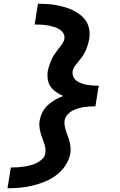

<svg xmlns="http://www.w3.org/2000/svg" viewBox="-20 -853 640 1026"><path d="M20 153 38 42Q55 42 72.5 41Q90 40 107 37.5Q124 35 141.5 30.5Q159 26 175.5 18Q192 10 206 -3Q220 -16 222 -34Q225 -49 222 -64Q219 -79 214 -93Q209 -107 204 -120.5Q199 -134 195.5 -148.5Q192 -163 190.5 -178.5Q189 -194 192 -209Q196 -232 207 -253.5Q218 -275 236 -291.5Q254 -308 275 -320Q296 -332 318 -340Q299 -348 281.5 -360Q264 -372 251.5 -388.5Q239 -405 235.5 -427Q232 -449 235 -471Q238 -487 243 -502.5Q248 -518 254.5 -533Q261 -548 270.5 -562Q280 -576 290.5 -589.5Q301 -603 311 -616.5Q321 -630 324 -646Q326 -659 321 -670.5Q316 -682 307 -689.5Q298 -697 287 -702Q276 -707 264 -710.5Q252 -714 240 -716.5Q228 -719 215.5 -720Q203 -721 190 -721.5Q177 -722 165 -722L183 -833Q208 -833 232.5 -831.5Q257 -830 280.5 -825.5Q304 -821 327 -814.5Q350 -808 371 -797.5Q392 -787 410.5 -772.5Q429 -758 441 -738.5Q453 -719 457 -695Q461 -671 457 -646Q454 -630 449.5 -614.5Q445 -599 438.5 -584Q432 -569 422.5 -555Q413 -541 402 -528Q391 -515 381 -501Q371 -487 368 -471Q366 -456 372.5 -442Q379 -428 391 -420Q403 -412 417 -407Q431 -402 446 -399.5Q461 -397 476.5 -396Q492 -395 508 -395L503 -368L490 -285Q474 -285 458 -284Q442 -283 426.5 -280.5Q411 -278 395 -273Q379 -268 364.5 -260Q350 -252 339 -238.5Q328 -225 325 -209Q323 -194 326 -179Q329 -164 333.5 -150Q338 -136 343.5 -122Q349 -108 352.5 -94Q356 -80 357 -64.5Q358 -49 356 -34Q350 0 330 30.5Q310 61 281.5 82.5Q253 104 220 117.5Q187 131 153.5 139Q120 147 86.5 150Q53 153 20 153Z"/></svg>

Font: Iosevka Curly XBdExObl
Style: Regular
Weight: 800
Width: 7
Italic angle: -9°
Monospace: yes
Designer: Belleve Invis
Foundry: Belleve Invis
Version: Version 11.1.0; ttfautohint (v1.8.3)